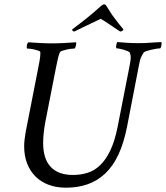

<svg xmlns="http://www.w3.org/2000/svg" viewBox="-20 -866 769 890"><path d="M221 -665Q194 -665 167 -666.5Q140 -668 111 -670Q109 -668 107 -664Q105 -660 104.5 -655.5Q104 -651 104 -647Q104 -643 105 -641Q109 -641 119 -640Q129 -639 139.5 -636.5Q150 -634 158.5 -631Q167 -628 167 -624Q167 -623 167 -620.5Q167 -618 167 -617Q167 -605 164 -587.5Q161 -570 157 -550L99 -254Q96 -237 94 -220Q92 -203 92 -188Q92 -143 106 -107.5Q120 -72 145.5 -47Q171 -22 206.5 -9Q242 4 286 4Q341 4 386.5 -12Q432 -28 468 -62Q504 -96 529 -149.5Q554 -203 569 -279L622 -553Q625 -567 627 -577.5Q629 -588 632 -595.5Q635 -603 638 -609Q641 -615 645 -621Q648 -626 659.5 -629.5Q671 -633 683.5 -636Q696 -639 707.5 -640.5Q719 -642 723 -642Q726 -646 727 -650.5Q728 -655 728.5 -659Q729 -663 729 -666Q729 -669 728 -671Q712 -670 699.5 -669.5Q687 -669 676 -668Q665 -667 653 -666.5Q641 -666 624 -666Q593 -666 572 -667.5Q551 -669 523 -671Q522 -669 521 -665Q520 -661 519 -657Q518 -653 518 -649Q518 -645 519 -642Q525 -642 535 -640Q545 -638 555 -635Q565 -632 573 -628.5Q581 -625 582 -621Q584 -616 585 -611Q586 -606 586 -600Q586 -591 584 -579.5Q582 -568 579 -552L525 -277Q512 -212 491.5 -169Q471 -126 444.5 -100.5Q418 -75 386 -65Q354 -55 318 -55Q284 -55 258 -64.5Q232 -74 214.5 -93Q197 -112 188.5 -139.5Q180 -167 180 -204Q180 -225 182.5 -249Q185 -273 190 -300L239 -550Q244 -573 248 -592.5Q252 -612 258 -624Q260 -628 269.5 -631Q279 -634 290 -636.5Q301 -639 311.5 -640Q322 -641 326 -641Q328 -643 329.5 -647Q331 -651 332 -655.5Q333 -660 333.5 -664Q334 -668 332 -670Q303 -668 275.5 -666.5Q248 -665 221 -665ZM463 -846Q460 -846 456.5 -844Q453 -842 449 -839Q431 -823 415.5 -809.5Q400 -796 385 -784Q370 -772 353 -759Q336 -746 315 -730Q314 -725 317 -722.5Q320 -720 325 -720Q343 -729 364.5 -739.5Q386 -750 404.5 -758.5Q423 -767 435 -773Q447 -779 447 -779Q447 -779 456 -773.5Q465 -768 478.5 -759Q492 -750 507.5 -739.5Q523 -729 537 -720Q542 -720 546.5 -722.5Q551 -725 552 -730Q539 -745 529 -758Q519 -771 509.5 -783.5Q500 -796 491.5 -809.5Q483 -823 473 -839Q471 -842 468.5 -844Q466 -846 463 -846Z"/></svg>

Font: Vermiglione
Style: Italic
Weight: 400
Italic angle: -11°
Version: Version 1.105